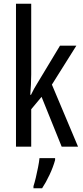

<svg xmlns="http://www.w3.org/2000/svg" viewBox="-20 -780 439 1021"><path d="M146 -383Q146 -355 144.5 -328.5Q143 -302 141 -276H145Q153 -293 161.5 -308.5Q170 -324 179 -338L299 -537H386L256 -330L395 0H308L201 -265L146 -199V0H65V-760H146ZM273 71Q263 108 243.5 149.5Q224 191 204 221H158V210Q164 192 170.5 164.5Q177 137 182.5 109Q188 81 190 61H273Z"/></svg>

Font: Noto Sans ExtraCondensed
Style: Regular
Weight: 400
Width: 2
Designer: Monotype Design Team
Foundry: Monotype Imaging Inc.
Version: Version 2.013; ttfautohint (v1.8.4.7-5d5b)